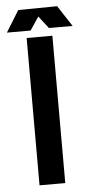

<svg xmlns="http://www.w3.org/2000/svg" viewBox="-111 -807 399 840"><g transform="rotate(-5 88.5 -387.0)"><path d="M-56 -678 2 -772 173 -774 233 -682H129L87 -736L48 -678ZM28 0V-647H141V0Z"/></g></svg>

Font: New Amsterdam
Style: Regular
Weight: 400
Designer: Vladimir Nikolic
Foundry: Vladimir Nikolic
Version: Version 1.000; ttfautohint (v1.8.4.7-5d5b)